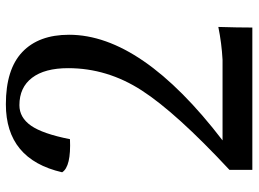

<svg xmlns="http://www.w3.org/2000/svg" viewBox="-130 -728 859 638"><g transform="rotate(-90 299.0 -409.5)"><path d="M526 0H53V-76Q243 -253 317 -367.5Q391 -482 391 -612Q391 -690 359 -732Q327 -774 268 -774Q227 -774 200 -735.5Q173 -697 155 -606Q64 -602 45 -632Q88 -819 271 -819Q387 -819 444.5 -764.5Q502 -710 502 -609Q502 -368 151 -99H419Q474 -102 528 -113Q526 -49 526 0Z"/></g></svg>

Font: Adamina
Style: Regular
Weight: 400
Designer: Cyreal (www.cyreal.org)
Foundry: Alexei Vanyashin
Version: Version 1.013